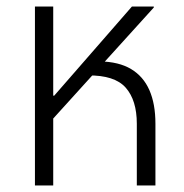

<svg xmlns="http://www.w3.org/2000/svg" viewBox="-20 -568 564 588"><path d="M87 0V-548H143V-275H146L384 -548H451V-545L143 -205V0ZM399 0V-189Q399 -261 365 -299.5Q331 -338 249 -337L285 -380Q344 -379 381.5 -356.5Q419 -334 437.5 -292Q456 -250 456 -189V0Z"/></svg>

Font: Noto Sans Thai SemiCondensed Light
Style: Regular
Weight: 300
Width: 4
Designer: Monotype Design Team
Foundry: Monotype Imaging Inc.
Version: Version 2.001